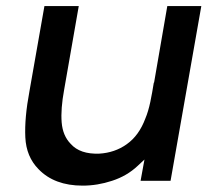

<svg xmlns="http://www.w3.org/2000/svg" viewBox="-20 -582 680 618"><path d="M628 -562.5 529 0H432.5L445 -68.5L423 -48Q388.5 -15.5 340.5 0Q293.5 15.5 246 15.5Q155 15.5 104 -37.5Q64.5 -77.5 61.5 -140Q58.5 -202 75 -289.5L123 -562.5H233.5L186.5 -293.5Q175 -231 178.5 -188Q182 -145 207.5 -119Q237.5 -85 300 -87.5Q349.5 -90.5 387.5 -117.5Q427.5 -145.5 448 -201Q452.5 -211.5 456.5 -225Q460.5 -238.5 463.8 -253.8Q467 -269 469.8 -284.8Q472.5 -300.5 475 -315.5L476 -316.5L518.5 -562.5Z"/></svg>

Font: Russisch Sans SemiBold
Style: Italic
Weight: 600
Width: 4
Italic angle: -10°
Designer: Michael Sharanda (font) & Cristiano Sobral (main changes)
Foundry: Michael Sharanda
Version: Version 2.00;September 8, 2020;FontCreator 13.0.0.2681 64-bi